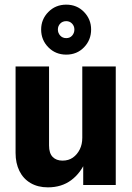

<svg xmlns="http://www.w3.org/2000/svg" viewBox="-20 -796 569 826"><path d="M186 10Q143 10 111.5 -8.5Q80 -27 63.5 -60.5Q47 -94 47 -138V-510H191V-170Q191 -137 206.5 -121Q222 -105 249 -105Q275 -105 293.5 -118Q312 -131 323 -153Q334 -175 334 -203L350 -106Q328 -52 286.5 -21Q245 10 186 10ZM338 0V-108H334V-510H478V0ZM265 -561Q219 -561 188 -592.5Q157 -624 157 -669Q157 -713 188 -744.5Q219 -776 265 -776Q311 -776 341.5 -744.5Q372 -713 372 -669Q372 -624 341.5 -592.5Q311 -561 265 -561ZM265 -632Q281 -632 290.5 -643Q300 -654 300 -669Q300 -684 290 -694.5Q280 -705 265 -705Q249 -705 239 -694.5Q229 -684 229 -669Q229 -654 239 -643Q249 -632 265 -632Z"/></svg>

Font: Instrument Sans SemiCondensed
Style: Bold
Weight: 700
Width: 4
Designer: Rodrigo Fuenzalida
Foundry: fragTYPE
Version: Version 1.000;gftools[0.9.28]